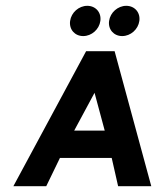

<svg xmlns="http://www.w3.org/2000/svg" viewBox="-20 -640 565 660"><path d="M414 -620C385 -620 359 -597 355 -568C351 -539 371 -516 400 -516C429 -516 455 -539 459 -568C463 -597 443 -620 414 -620ZM280 -620C251 -620 225 -597 221 -568C217 -539 237 -516 266 -516C295 -516 321 -539 325 -568C329 -597 309 -620 280 -620ZM374 -464H276L26 0H139L186 -97H364L386 0H500ZM340 -191H235L305 -321Z"/></svg>

Font: Hussar Tani
Style: Kurs
Weight: 700
Foundry: Cannot Into Space Fonts
Version: Version 0.92